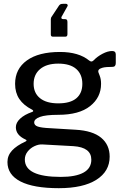

<svg xmlns="http://www.w3.org/2000/svg" viewBox="-20 -810 651 1005"><path d="M246 -629V-710Q246 -713 247 -715Q248 -717 248 -719L289 -781Q293 -786 297 -788Q301 -790 311 -790H326Q331 -790 333.5 -785.5Q336 -781 333 -777L305 -727Q301 -721 301 -718Q301 -710 311 -710H319Q327 -710 330 -706.5Q333 -703 333 -695V-631Q333 -618 322 -618H257Q246 -618 246 -629ZM586 -525V-480Q586 -460 569 -460Q553 -460 539 -459Q525 -458 515 -455Q502 -451 497.5 -445.5Q493 -440 495 -432Q496 -429 502.5 -412Q509 -395 509 -371Q509 -300 451.5 -254.5Q394 -209 285 -209Q219 -209 189 -198Q159 -187 159 -169Q159 -154 178 -147.5Q197 -141 242 -139L375 -131Q465 -126 509.5 -89Q554 -52 554 10Q554 87 484.5 131Q415 175 288 175Q156 175 87.5 140Q19 105 19 38Q19 4 43 -22Q67 -48 113 -69Q125 -75 113 -80Q63 -103 63 -144Q63 -168 85.5 -189Q108 -210 148 -224Q154 -226 154 -229Q154 -233 148 -236Q103 -259 81 -292Q59 -325 59 -371Q59 -449 120.5 -493.5Q182 -538 294 -538Q392 -538 447 -493Q454 -488 458 -488Q464 -488 470 -494Q489 -514 516.5 -528.5Q544 -543 567 -543Q586 -543 586 -525ZM411 -371Q411 -421 379 -449Q347 -477 285 -477Q224 -477 190 -448.5Q156 -420 156 -371Q156 -323 189.5 -296Q223 -269 285 -269Q348 -269 379.5 -295.5Q411 -322 411 -371ZM201 -54Q182 -55 160.5 -45Q139 -35 124.5 -16.5Q110 2 110 25Q110 116 298 116Q376 116 417 93.5Q458 71 458 26Q458 -39 364 -45Z"/></svg>

Font: Libre Franklin Medium
Style: Regular
Weight: 500
Designer: Pablo Impallari, Rodrigo Fuenzalida
Foundry: Impallari Type
Version: Version 1.002; ttfautohint (v1.5)